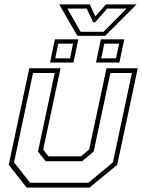

<svg xmlns="http://www.w3.org/2000/svg" viewBox="-20 -849 644 869"><path d="M100.5 0 19.5 -103 112.5 -540H254L175.5 -172L199.5 -141.5H346.5L383.5 -172L462 -540H603.5L510.5 -103L385.5 0ZM116 -22H380L491 -114L577 -518.5H479.5L404 -163L352 -119.5H186.5L152 -163L227.5 -518.5H129.5L43.5 -114ZM414.5 -566 436.5 -671H542.5L520.5 -566ZM206.5 -566 228.5 -671H334.5L312.5 -566ZM230 -585H297L310.5 -651.5H244ZM438.5 -585H505L519 -651.5H452ZM330 -687 248 -829H386.5L411.5 -775L459.5 -829H598L456 -687ZM345 -705H448.5L552.5 -810H465L410 -748H402L372.5 -810H285Z"/></svg>

Font: Tourney ExtraLight
Style: Italic
Weight: 250
Italic angle: -12°
Version: Version 1.015